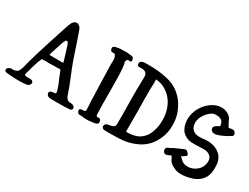

<svg xmlns="http://www.w3.org/2000/svg" viewBox="-65 -1237 2267 1749"><g transform="rotate(30 1068.5 -362.5)"><path d="M717.8 -43Q720.7 -37.1 721.7 -30.3Q721.7 -29.3 721.7 -28.3Q721.7 -23.4 717.8 -18.6Q710.9 -8.8 698.2 -7.8Q686.5 -6.8 674.8 -6.8Q660.2 -5.9 645.5 -4.9Q630.9 -4.9 616.2 -4.9Q586.9 -3.9 556.6 -3.9Q527.3 -3.9 497.1 -4.9Q483.4 -4.9 472.7 -9.8Q461.9 -14.6 456.1 -27.3Q453.1 -32.2 452.1 -37.1Q451.2 -43 454.1 -48.8Q458 -58.6 468.8 -62.5Q480.5 -65.4 490.2 -67.4Q497.1 -67.4 504.9 -66.4Q513.7 -66.4 516.6 -75.2Q517.6 -78.1 517.6 -81.1Q517.6 -85 516.6 -87.9Q507.8 -122.1 494.1 -157.2Q480.5 -192.4 465.8 -223.6Q463.9 -228.5 454.1 -253.9Q445.3 -280.3 440.4 -280.3Q412.1 -280.3 384.8 -279.3Q356.4 -278.3 328.1 -278.3Q315.4 -278.3 302.7 -278.3Q291 -278.3 278.3 -278.3Q275.4 -277.3 262.7 -277.3Q250 -278.3 248 -276.4Q227.5 -232.4 214.8 -185.5Q202.1 -138.7 188.5 -93.8Q186.5 -87.9 187.5 -81.1Q188.5 -74.2 193.4 -71.3Q196.3 -69.3 199.2 -69.3Q202.1 -69.3 205.1 -69.3Q220.7 -67.4 245.1 -68.4Q270.5 -69.3 278.3 -51.8Q281.2 -47.9 281.2 -43Q280.3 -37.1 278.3 -33.2Q275.4 -27.3 271.5 -21.5Q267.6 -15.6 261.7 -12.7Q257.8 -9.8 252 -8.8Q247.1 -6.8 241.2 -6.8Q210 -2.9 179.7 -2Q171.9 -2 165 -2Q141.6 -2 118.2 -2.9Q104.5 -4.9 88.9 -4.9Q73.2 -5.9 57.6 -6.8Q46.9 -8.8 34.2 -9.8Q21.5 -9.8 14.6 -20.5Q10.7 -24.4 10.7 -30.3Q10.7 -33.2 11.7 -37.1Q14.6 -46.9 22.5 -51.8Q41 -66.4 62.5 -63.5Q85 -61.5 105.5 -71.3Q119.1 -78.1 126 -91.8Q132.8 -105.5 137.7 -120.1Q157.2 -199.2 180.7 -278.3Q204.1 -357.4 229.5 -435.5Q247.1 -491.2 265.6 -546.9Q285.2 -602.5 302.7 -659.2Q307.6 -670.9 311.5 -680.7Q315.4 -691.4 322.3 -701.2Q329.1 -710.9 339.8 -716.8Q350.6 -723.6 361.3 -723.6Q373 -722.7 382.8 -715.8Q392.6 -710 399.4 -701.2Q406.2 -691.4 410.2 -680.7Q414.1 -670.9 418 -659.2Q439.5 -598.6 460 -537.1Q480.5 -475.6 501 -414.1Q528.3 -338.9 559.6 -264.6Q590.8 -190.4 616.2 -114.3Q619.1 -105.5 623 -96.7Q627.9 -87.9 632.8 -80.1Q647.5 -62.5 670.9 -62.5Q695.3 -63.5 710.9 -50.8Q713.9 -48.8 715.8 -46.9Q717.8 -43.9 717.8 -43ZM342.8 -515.6Q335 -492.2 327.1 -467.8Q319.3 -443.4 311.5 -419.9Q306.6 -408.2 303.7 -396.5Q300.8 -383.8 295.9 -373Q295.9 -371.1 293 -358.4Q290 -345.7 288.1 -345.7Q325.2 -344.7 362.3 -344.7Q398.4 -345.7 435.5 -344.7Q432.6 -357.4 428.7 -370.1Q424.8 -382.8 420.9 -395.5Q418.9 -402.3 417 -408.2Q414.1 -414.1 413.1 -421.9Q411.1 -427.7 410.2 -434.6Q408.2 -441.4 405.3 -446.3Q402.3 -457 398.4 -467.8Q395.5 -477.5 392.6 -487.3Q389.6 -496.1 386.7 -505.9Q383.8 -514.6 378.9 -523.4Q376 -527.3 372.1 -532.2Q369.1 -535.2 365.2 -535.2Q363.3 -535.2 362.3 -535.2Q357.4 -535.2 355.5 -532.2Q352.5 -530.3 350.6 -527.3Q350.6 -525.4 349.6 -525.4Q348.6 -524.4 348.6 -523.4Q348.6 -522.5 347.7 -519.5Q345.7 -517.6 342.8 -515.6Z M817.4 -538.1Q817.4 -561.5 818.4 -591.8Q819.3 -622.1 805.7 -643.6Q798.8 -654.3 784.2 -652.3Q768.6 -649.4 760.7 -656.2Q752.9 -662.1 751 -675.8Q751 -679.7 750 -682.6Q750 -692.4 754.9 -698.2Q763.7 -707 778.3 -709Q793 -711.9 803.7 -713.9Q821.3 -716.8 847.7 -716.8Q875 -717.8 891.6 -717.8Q900.4 -715.8 909.2 -715.8Q918.9 -714.8 925.8 -713.9Q932.6 -713.9 940.4 -712.9Q949.2 -711.9 954.1 -708Q960 -703.1 963.9 -695.3Q967.8 -686.5 967.8 -679.7Q968.8 -658.2 950.2 -662.1Q930.7 -666 921.9 -654.3Q916 -645.5 916 -636.7Q916 -627.9 919.9 -622.1Q930.7 -562.5 931.6 -488.3Q931.6 -414.1 933.6 -336.9Q933.6 -269.5 933.6 -212.9Q934.6 -156.2 937.5 -88.9Q937.5 -85.9 937.5 -85Q937.5 -83 939.5 -82Q945.3 -70.3 959 -73.2Q972.7 -75.2 981.4 -68.4Q988.3 -62.5 990.2 -47.9Q991.2 -43.9 991.2 -41Q991.2 -31.2 987.3 -26.4Q978.5 -16.6 963.9 -13.7Q949.2 -10.7 937.5 -9.8Q921.9 -6.8 894.5 -4.9Q881.8 -4.9 871.1 -4.9Q859.4 -4.9 849.6 -5.9Q839.8 -6.8 831.1 -7.8Q822.3 -7.8 813.5 -9.8Q806.6 -9.8 798.8 -9.8Q791 -10.7 785.2 -14.6Q779.3 -19.5 775.4 -28.3Q771.5 -36.1 771.5 -43.9Q771.5 -49.8 774.4 -53.7Q777.3 -56.6 782.2 -58.6Q792 -62.5 807.6 -61.5Q823.2 -60.5 829.1 -68.4Q833 -74.2 833 -78.1Q833 -82 833 -86.9Q833 -97.7 832 -108.4Q831.1 -119.1 831.1 -128.9Q829.1 -153.3 828.1 -178.7Q827.1 -204.1 827.1 -230.5Q827.1 -243.2 826.2 -252Q825.2 -260.7 825.2 -273.4Q825.2 -275.4 825.2 -275.4Q825.2 -276.4 825.2 -277.3Q822.3 -364.3 817.4 -538.1Z M1048.8 -710Q1056.6 -714.8 1066.4 -715.8Q1076.2 -716.8 1085 -717.8Q1096.7 -717.8 1103.5 -717.8Q1111.3 -717.8 1123 -717.8Q1140.6 -717.8 1156.2 -717.8Q1171.9 -717.8 1187.5 -715.8Q1269.5 -711.9 1346.7 -689.5Q1423.8 -667 1482.4 -605.5Q1519.5 -566.4 1543 -517.6Q1567.4 -469.7 1576.2 -418Q1582 -383.8 1582 -348.6Q1582 -322.3 1579.1 -296.9Q1570.3 -235.4 1541 -180.7Q1493.2 -90.8 1404.3 -47.9Q1315.4 -4.9 1216.8 -2.9Q1196.3 -2.9 1176.8 -2Q1156.2 -1 1136.7 -1Q1120.1 -1 1105.5 -1Q1090.8 -1 1075.2 -1Q1065.4 -1 1054.7 -3.9Q1044.9 -6.8 1039.1 -18.6Q1036.1 -24.4 1037.1 -30.3Q1037.1 -35.2 1039.1 -40Q1040 -43.9 1043 -46.9Q1045.9 -49.8 1048.8 -52.7Q1053.7 -57.6 1061.5 -59.6Q1068.4 -61.5 1075.2 -62.5Q1082 -64.5 1089.8 -65.4Q1096.7 -66.4 1103.5 -68.4Q1117.2 -71.3 1127 -79.1Q1136.7 -86.9 1138.7 -100.6Q1139.6 -130.9 1138.7 -162.1Q1138.7 -193.4 1138.7 -222.7Q1138.7 -257.8 1137.7 -292Q1136.7 -326.2 1136.7 -358.4Q1136.7 -413.1 1136.7 -468.8Q1136.7 -524.4 1138.7 -578.1Q1138.7 -583 1138.7 -585.9Q1138.7 -589.8 1138.7 -593.8Q1138.7 -599.6 1138.7 -606.4Q1138.7 -613.3 1138.7 -618.2Q1135.7 -634.8 1125 -644.5Q1114.3 -654.3 1097.7 -657.2Q1086.9 -659.2 1074.2 -658.2Q1061.5 -656.2 1048.8 -659.2Q1045.9 -659.2 1042 -660.2Q1038.1 -661.1 1037.1 -664.1Q1035.2 -666 1034.2 -668Q1033.2 -670.9 1033.2 -671.9Q1032.2 -677.7 1031.2 -682.6Q1031.2 -686.5 1031.2 -691.4Q1032.2 -698.2 1038.1 -703.1Q1043 -707 1048.8 -710ZM1243.2 -88.9Q1246.1 -87.9 1255.9 -87.9Q1265.6 -87.9 1275.4 -88.9Q1317.4 -90.8 1354.5 -104.5Q1391.6 -119.1 1418.9 -150.4Q1442.4 -175.8 1455.1 -210Q1468.8 -244.1 1474.6 -278.3Q1479.5 -309.6 1479.5 -341.8Q1479.5 -370.1 1475.6 -399.4Q1466.8 -460.9 1436.5 -513.7Q1406.2 -566.4 1353.5 -600.6Q1301.8 -634.8 1241.2 -637.7Q1244.1 -637.7 1243.2 -590.8Q1241.2 -543.9 1241.2 -536.1Q1241.2 -482.4 1241.2 -427.7Q1242.2 -373 1243.2 -316.4Q1243.2 -312.5 1243.2 -307.6Q1243.2 -303.7 1243.2 -299.8Q1243.2 -246.1 1243.2 -194.3Q1243.2 -142.6 1243.2 -88.9Z M2035.2 -586.9Q2036.1 -585 2044.9 -587.9Q2053.7 -589.8 2056.6 -589.8Q2066.4 -591.8 2076.2 -591.8Q2085.9 -591.8 2093.8 -586.9Q2100.6 -582 2105.5 -574.2Q2110.4 -567.4 2110.4 -558.6Q2110.4 -554.7 2110.4 -550.8Q2109.4 -546.9 2107.4 -543.9Q2105.5 -541 2103.5 -539.1Q2100.6 -538.1 2097.7 -536.1Q2072.3 -519.5 2044.9 -505.9Q2017.6 -492.2 1990.2 -482.4Q1981.4 -479.5 1973.6 -477.5Q1964.8 -474.6 1955.1 -473.6Q1946.3 -473.6 1937.5 -475.6Q1928.7 -477.5 1921.9 -482.4Q1915 -488.3 1910.2 -496.1Q1905.3 -504.9 1907.2 -514.6Q1908.2 -521.5 1912.1 -526.4Q1916 -532.2 1919.9 -536.1Q1922.9 -539.1 1942.4 -549.8Q1961.9 -560.5 1961.9 -562.5Q1961.9 -562.5 1958 -580.1Q1953.1 -598.6 1947.3 -606.4Q1937.5 -619.1 1920.9 -625Q1905.3 -630.9 1888.7 -630.9Q1871.1 -630.9 1861.3 -629.9Q1850.6 -629.9 1835.9 -620.1Q1795.9 -594.7 1769.5 -549.8Q1742.2 -505.9 1749 -457Q1752.9 -425.8 1773.4 -406.2Q1793 -386.7 1823.2 -382.8Q1845.7 -379.9 1867.2 -381.8Q1888.7 -384.8 1910.2 -386.7Q1936.5 -387.7 1962.9 -384.8Q1989.3 -380.9 2014.6 -371.1Q2038.1 -361.3 2058.6 -343.8Q2080.1 -326.2 2091.8 -302.7Q2103.5 -280.3 2107.4 -255.9Q2110.4 -231.4 2110.4 -206.1Q2110.4 -181.6 2106.4 -156.2Q2101.6 -129.9 2090.8 -108.4Q2056.6 -46.9 1983.4 -22.5Q1922.9 -2.9 1870.1 -2.9Q1857.4 -2.9 1845.7 -3.9Q1842.8 -3.9 1839.8 -4.9Q1836.9 -4.9 1834 -5.9Q1807.6 -10.7 1774.4 -29.3Q1741.2 -47.9 1728.5 -78.1Q1727.5 -83 1718.8 -95.7Q1710 -108.4 1710 -108.4Q1710 -108.4 1693.4 -99.6Q1676.8 -91.8 1674.8 -91.8Q1668.9 -88.9 1663.1 -88.9Q1656.2 -87.9 1650.4 -89.8Q1643.6 -92.8 1638.7 -98.6Q1632.8 -104.5 1630.9 -111.3Q1627.9 -118.2 1627.9 -125Q1627.9 -126 1627.9 -126Q1627.9 -133.8 1631.8 -139.6Q1636.7 -146.5 1642.6 -150.4Q1649.4 -153.3 1656.2 -156.2Q1668 -160.2 1677.7 -167Q1687.5 -172.9 1699.2 -178.7Q1711.9 -184.6 1723.6 -189.5Q1736.3 -195.3 1749 -201.2Q1754.9 -203.1 1759.8 -205.1Q1765.6 -207 1769.5 -210Q1775.4 -211.9 1779.3 -213.9Q1784.2 -215.8 1790 -217.8Q1793.9 -218.8 1797.9 -218.8Q1802.7 -218.8 1806.6 -217.8Q1810.5 -215.8 1813.5 -212.9Q1816.4 -210.9 1819.3 -206.1Q1824.2 -202.1 1828.1 -199.2Q1832 -195.3 1834 -189.5Q1838.9 -176.8 1830.1 -170.9Q1822.3 -164.1 1814.5 -160.2Q1812.5 -158.2 1800.8 -151.4Q1788.1 -143.6 1788.1 -145.5Q1806.6 -128.9 1822.3 -114.3Q1838.9 -99.6 1864.3 -94.7Q1918 -85 1966.8 -117.2Q2014.6 -148.4 2025.4 -203.1Q2029.3 -221.7 2026.4 -243.2Q2022.5 -264.6 2008.8 -278.3Q1980.5 -306.6 1933.6 -304.7Q1885.7 -302.7 1851.6 -300.8Q1827.1 -300.8 1803.7 -302.7Q1780.3 -303.7 1758.8 -313.5Q1706.1 -335.9 1685.5 -388.7Q1666 -441.4 1672.9 -494.1Q1678.7 -537.1 1697.3 -576.2Q1716.8 -615.2 1747.1 -647.5Q1779.3 -679.7 1816.4 -698.2Q1850.6 -714.8 1892.6 -714.8Q1896.5 -714.8 1899.4 -714.8Q1931.6 -712.9 1960.9 -695.3Q1990.2 -678.7 2002.9 -647.5Q2009.8 -629.9 2022.5 -608.4Q2035.2 -586.9 2035.2 -586.9Z"/></g></svg>

Font: Little Wizzy
Style: Regular
Weight: 400
Version: Version 1.0